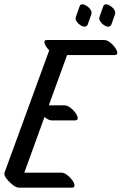

<svg xmlns="http://www.w3.org/2000/svg" viewBox="-32 -838 565 893"><path d="M316 -278H208Q194 -278 175 -294L81 -35H252Q266 -35 280 -24.5Q294 -14 304 0Q314 14 314.5 24.5Q315 35 301 35H57Q48 35 37.5 29Q27 23 18 14Q5 3 -4.5 -11Q-14 -25 -11 -35L197 -604Q181 -620 175.5 -636Q170 -652 188 -652H451Q465 -652 479 -641.5Q493 -631 503 -617Q513 -603 513.5 -592.5Q514 -582 500 -582H280L195 -348H267Q281 -348 295 -337.5Q309 -327 319 -313Q329 -299 329.5 -288.5Q330 -278 316 -278ZM503 -772 486 -724Q482 -714 472 -714Q462 -714 451 -721.5Q440 -729 433.5 -739.5Q427 -750 431 -760L448 -808Q452 -819 462 -818Q472 -817 483 -809.5Q494 -802 500 -791.5Q506 -781 503 -772ZM393 -772 376 -724Q372 -714 362 -714Q352 -714 341 -721.5Q330 -729 323.5 -739.5Q317 -750 321 -760L338 -808Q342 -819 352 -818Q362 -817 373 -809.5Q384 -802 390 -791.5Q396 -781 393 -772Z"/></svg>

Font: Story Script
Style: Regular
Weight: 400
Designer: Lana Roulhac, Ben Buysse
Version: Version 1.000; ttfautohint (v1.8.4.7-5d5b)